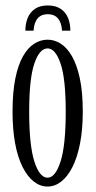

<svg xmlns="http://www.w3.org/2000/svg" viewBox="-20 -673 352 704"><path d="M154.5 11Q127.5 11 104 -7.2Q80.5 -25.5 62.8 -60.8Q45 -96 35.5 -147Q26 -198 26 -263.5Q26 -335 36.2 -385.2Q46.5 -435.5 64.5 -467Q82.5 -498.5 105.8 -513Q129 -527.5 154.5 -527.5Q179.5 -527.5 202.5 -513Q225.5 -498.5 243.8 -467Q262 -435.5 272.8 -385.2Q283.5 -335 283.5 -263.5Q283.5 -198 273.5 -147Q263.5 -96 245.8 -60.8Q228 -25.5 204.5 -7.2Q181 11 154.5 11ZM154.5 -21.5Q183 -21.5 202 -80.8Q221 -140 221 -263.5Q221 -385 202 -440.2Q183 -495.5 154.5 -495.5Q125 -495.5 106 -440.2Q87 -385 87 -263.5Q87 -140 106 -80.8Q125 -21.5 154.5 -21.5ZM155 -653Q184.5 -653 203 -640.2Q221.5 -627.5 229.8 -606.5Q238 -585.5 238 -560.5H207.5Q205.5 -590.5 192.2 -605.8Q179 -621 155 -621Q131.5 -621 118.2 -605.8Q105 -590.5 103 -560.5H73Q73 -585.5 81.2 -606.5Q89.5 -627.5 107.8 -640.2Q126 -653 155 -653Z"/></svg>

Font: Imbue Light
Style: Regular
Weight: 300
Designer: Tyler Finck
Foundry: Etcetera Type Company
Version: Version 1.102